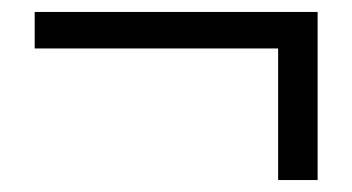

<svg xmlns="http://www.w3.org/2000/svg" viewBox="-20 -418 589 321"><path d="M445 -117H511V-398H38V-337H445Z"/></svg>

Font: Genne Gothic Normal
Style: Regular
Weight: 350
Designer: Ryoko NISHIZUKA (kana & ideographs); Paul D. Hunt (Latin, Greek & Cyrillic); Wenlong ZHANG (bopomofo); Sandoll Communica
Foundry: Adobe Systems Incorporated
Version: Version 1.004;PS 1.004;hotconv 16.6.51;makeotf.lib2.5.65220